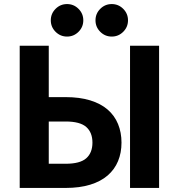

<svg xmlns="http://www.w3.org/2000/svg" viewBox="-20 -925 880 945"><path d="M77 -700H220V-447H303Q372 -447 424 -431Q476 -415 510 -385.5Q544 -356 561 -314.5Q578 -273 578 -223Q578 -173 561 -132Q544 -91 510 -61.5Q476 -32 424 -16Q372 0 303 0H77ZM303 -119Q374 -119 404.5 -146Q435 -173 435 -223Q435 -273 404.5 -300Q374 -327 303 -327H220V-119ZM620 -700H763V0H620ZM310 -745Q277 -745 253.5 -768.5Q230 -792 230 -825Q230 -858 253.5 -881.5Q277 -905 310 -905Q343 -905 366.5 -881.5Q390 -858 390 -825Q390 -792 366.5 -768.5Q343 -745 310 -745ZM530 -745Q497 -745 473.5 -768.5Q450 -792 450 -825Q450 -858 473.5 -881.5Q497 -905 530 -905Q563 -905 586.5 -881.5Q610 -858 610 -825Q610 -792 586.5 -768.5Q563 -745 530 -745Z"/></svg>

Font: 
Style: 㨦
Weight: 700
Designer: A.Korolkova, Vitaly Kuzmin
Foundry: ParaType Ltd
Version: Version 2.000